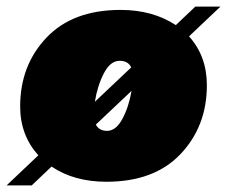

<svg xmlns="http://www.w3.org/2000/svg" viewBox="-42 -540 687 581"><path d="M625 -520 530 -430Q584 -370 584 -282Q584 -158 504.5 -74Q425 10 280 10Q182 10 114 -36L54 21H-22L74 -70Q19 -131 19 -218Q19 -342 98.5 -426Q178 -510 323 -510Q420 -510 490 -464L549 -520ZM320 -356Q292 -356 272.5 -318.5Q253 -281 245 -232L355 -336Q346 -356 320 -356ZM282 -144Q309 -144 328.5 -180.5Q348 -217 356 -265L248 -163Q258 -144 282 -144Z"/></svg>

Font: Elaine Sans Black
Style: Italic
Weight: 900
Italic angle: -13°
Designer: Wei Huang
Foundry: Wei Huang
Version: Version 2.001;December 24, 2019;FontCreator 12.0.0.2547 64-b